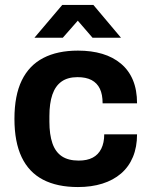

<svg xmlns="http://www.w3.org/2000/svg" viewBox="-20 -743 613 775"><path d="M294.7 12Q210.9 12 153.8 -17.7Q96.7 -47.4 67.5 -108.5Q38.3 -169.7 38.3 -263.2Q38.3 -357.8 67.9 -418.5Q97.5 -479.2 154.6 -508.9Q211.7 -538.7 294.7 -538.7Q349.2 -538.7 392.8 -525.7Q436.4 -512.7 468.2 -486Q500 -459.4 516.6 -419.6Q533.2 -379.7 533.2 -326H394.2Q394.2 -361.7 383.1 -384.8Q372 -407.9 349.6 -419.8Q327.2 -431.6 293.1 -431.6Q253.4 -431.6 228.4 -413.8Q203.4 -396 191.4 -361.1Q179.4 -326.2 179.4 -274V-251.4Q179.4 -200 191.5 -164.8Q203.6 -129.7 229.6 -112.2Q255.6 -94.8 297.9 -94.8Q331.7 -94.8 354.2 -106.7Q376.7 -118.5 388.7 -142.5Q400.7 -166.6 400.7 -200.9H533.2Q533.2 -149.5 516.6 -109.5Q500 -69.6 468.6 -42.6Q437.2 -15.6 393.2 -1.8Q349.2 12 294.7 12ZM119.1 -590.8 231.2 -723H357L468.3 -590.8H353.4L265.7 -692.3L322.1 -691.5L233.6 -590.8Z"/></svg>

Font: Archivo SemiBold
Style: Regular
Weight: 600
Designer: Hector Gatti
Foundry: Omnibus-Type
Version: Version 2.001